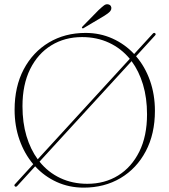

<svg xmlns="http://www.w3.org/2000/svg" viewBox="-20 -867 795 901"><path d="M49.5 7Q45 2 50.5 -3L136 -96.5Q94.5 -145.5 71.5 -210.8Q48.5 -276 48.5 -352Q48.5 -460.5 91.2 -541.5Q134 -622.5 209.2 -667.5Q284.5 -712.5 381.5 -712.5Q449.5 -712.5 507.8 -686.2Q566 -660 609.5 -613.5L697 -709Q703 -715.5 708.5 -710.5Q713 -706 707.5 -700.5L618.5 -603Q660.5 -554.5 683.8 -488.8Q707 -423 707 -347Q707 -238.5 664 -157.2Q621 -76 545.5 -31.2Q470 13.5 372.5 13.5Q304.5 13.5 246.2 -13Q188 -39.5 145 -86.5L60.5 6Q54.5 12 49.5 7ZM85.5 -368.5Q85.5 -291.5 104.2 -228.8Q123 -166 157 -119.5L589 -591Q548.5 -640 491.5 -666.5Q434.5 -693 365 -693Q284 -693 220.8 -654.2Q157.5 -615.5 121.5 -542.8Q85.5 -470 85.5 -368.5ZM670 -330.5Q670 -407.5 651 -470.5Q632 -533.5 597.5 -580L165.5 -108.5Q205.5 -58.5 262.8 -31.5Q320 -4.5 390 -4.5Q471.5 -4.5 534.5 -43.5Q597.5 -82.5 633.8 -155.5Q670 -228.5 670 -330.5ZM442.5 -819.5Q457.5 -833.5 467.5 -841.2Q477.5 -849 488 -846.5Q497 -844.5 500.5 -837.8Q504 -831 502 -824Q499.5 -815 490.5 -807.8Q481.5 -800.5 469 -792.5L373 -735.5Q368.5 -732 365.5 -735.5Q362.5 -738 367.5 -743Z"/></svg>

Font: Fraunces 72pt S000 Thin
Style: Regular
Weight: 100
Version: Version 1.000; ttfautohint (v1.8.3)